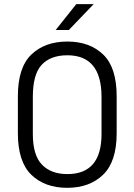

<svg xmlns="http://www.w3.org/2000/svg" viewBox="-20 -900 649 928"><path d="M130.9 -55.7Q66.4 -119.1 66.4 -255.9V-434.6Q66.4 -573.2 130.9 -635.7Q196.3 -699.2 305.7 -699.2Q414.1 -699.2 479.5 -635.7Q543.9 -573.2 543.9 -434.6V-255.9Q543.9 -119.1 478.5 -55.7Q413.1 7.8 304.7 7.8Q196.3 7.8 130.9 -55.7ZM470.7 -252V-431.6Q470.7 -632.8 305.7 -632.8Q223.6 -632.8 180.7 -585.9Q138.7 -540 138.7 -431.6V-252Q138.7 -151.4 181.6 -105.5Q225.6 -58.6 305.7 -58.6Q470.7 -58.6 470.7 -252ZM348.6 -879.9H432.6L312.5 -754.9H249Z"/></svg>

Font: DINish
Style: Regular
Weight: 400
Designer: Bert Driehuis
Foundry: Playbeing
Version: Version 3.008; git-95204e4c-release